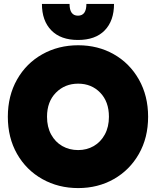

<svg xmlns="http://www.w3.org/2000/svg" viewBox="-20 -945 796 980"><path d="M194 -925H335Q335 -865 378 -865Q421 -865 421 -925H562Q562 -839 514.5 -790Q467 -741 378 -741Q290 -741 242 -790Q194 -839 194 -925ZM20 -349Q20 -456 67 -539Q114 -622 196 -668Q278 -714 379 -714Q480 -714 561 -668Q642 -622 689 -539Q736 -456 736 -349Q736 -242 689 -159.5Q642 -77 561 -31Q480 15 379 15Q278 15 196 -31Q114 -77 67 -159.5Q20 -242 20 -349ZM536 -349Q536 -426 491.5 -472Q447 -518 379 -518Q311 -518 265.5 -472Q220 -426 220 -349Q220 -297 241 -258.5Q262 -220 298 -199.5Q334 -179 379 -179Q423 -179 458.5 -199.5Q494 -220 515 -258.5Q536 -297 536 -349Z"/></svg>

Font: Readiness ExtraBold
Style: Regular
Weight: 800
Designer: Katatrad Team
Foundry: CadsonDemak
Version: Version 1.00;January 16, 2020;FontCreator 12.0.0.2550 64-bit